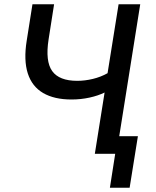

<svg xmlns="http://www.w3.org/2000/svg" viewBox="-20 -725 737 905"><path d="M498 160 523 0H427L473 -289Q443 -274 402 -265Q361 -256 317 -256Q236 -256 183.5 -286.5Q131 -317 111 -379Q91 -441 106 -534L133 -705H235L209 -539Q193 -436 226 -390Q259 -344 344 -344Q380 -344 417.5 -353Q455 -362 487 -380L539 -705H641L542 -83H630L591 160Z"/></svg>

Font: Nunito Sans 10pt SemiCondensed SemiBold
Style: Italic
Weight: 600
Width: 4
Italic angle: -9°
Designer: Vernon Adams
Foundry: Vernon Adams
Version: Version 3.101;gftools[0.9.27]